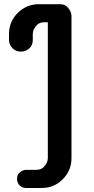

<svg xmlns="http://www.w3.org/2000/svg" viewBox="-20 -684 457 935"><path d="M212.9 -575.7H197.8Q173.3 -575.7 161.1 -563.5Q139.6 -542 139.6 -517.6V-489.7Q139.6 -451.7 104 -437Q93.3 -432.6 81.3 -432.6Q69.3 -432.6 58.8 -437Q48.3 -441.4 41 -449.2Q23.9 -465.8 23.9 -489.7V-519Q23.9 -579.1 66.4 -621.1Q109.9 -663.6 168.5 -663.6H270.5Q294.4 -663.6 306.6 -651.4Q328.1 -629.9 328.1 -605V86.9Q328.1 146.5 285.6 189Q243.2 231.4 183.1 231.4H106.9Q78.6 231.4 66.4 205.1Q63 196.8 63 187.5Q63 169.9 72.3 159.7Q88.4 143.1 106.9 143.1H154.8Q179.2 143.1 191.4 130.9Q212.9 109.4 212.9 85.9Z"/></svg>

Font: Supermercado
Style: Regular
Weight: 400
Designer: James Grieshaber
Foundry: James Grieshaber
Version: Version 1.002